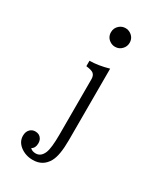

<svg xmlns="http://www.w3.org/2000/svg" viewBox="-225 -897 951 1107"><g transform="rotate(30 250.0 -344.0)"><path d="M271 -807.1Q288.6 -807.1 304.2 -797.4Q333 -778.8 333 -745.1Q333 -720.7 315.9 -702.6Q297.9 -683.1 271 -683.1Q255.4 -683.1 241.7 -690.4Q209 -708.5 209 -745.1Q209 -773.4 230.5 -792Q248 -807.1 271 -807.1ZM184.1 -540Q241.7 -540.5 310.1 -560.1V-84Q310.1 17.1 285.6 61Q253.4 119.1 186 119.1Q136.2 119.1 99.6 89.8Q67.9 63.5 67.9 25.9Q67.9 -2 84 -17.6Q98.1 -31.2 118.2 -31.2Q146.5 -31.2 159.7 -9.3Q167 2.9 167 20Q167 51.8 145 64Q157.7 78.1 182.1 78.1Q216.8 78.1 233.4 38.1Q247.1 4.9 247.1 -85V-453.1Q247.1 -478.5 232.9 -489.7Q221.2 -499.5 184.1 -503.9Z"/></g></svg>

Font: BIZ UDMincho
Style: Regular
Weight: 400
Monospace: yes
Designer: TypeBank Co., Ltd.
Foundry: Morisawa Inc.
Version: Version 1.06